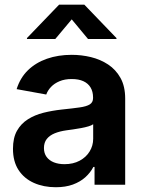

<svg xmlns="http://www.w3.org/2000/svg" viewBox="-20 -786 617 817"><path d="M217.3 10.7Q165.5 10.7 124 -7.8Q82.5 -26.4 58.8 -62.7Q35.2 -99.1 35.2 -152.8Q35.2 -199.2 52.2 -229.5Q69.3 -259.8 98.6 -278.3Q127.9 -296.9 165 -306.2Q202.1 -315.4 242.2 -319.8Q289.6 -324.7 318.8 -328.9Q348.1 -333 362.1 -341.8Q376 -350.6 376 -368.7V-371.1Q376 -396 365.5 -413.6Q355 -431.2 335 -440.4Q314.9 -449.7 285.2 -449.7Q255.4 -449.7 233.4 -440.4Q211.4 -431.2 197.3 -416.3Q183.1 -401.4 176.8 -383.8L50.8 -406.7Q65.9 -455.1 99.1 -487.3Q132.3 -519.5 179.9 -536.1Q227.5 -552.7 285.2 -552.7Q326.7 -552.7 366.9 -543Q407.2 -533.2 440.2 -511.5Q473.1 -489.7 492.9 -454.1Q512.7 -418.5 512.7 -366.2V0H382.3V-75.7H377.4Q364.7 -51.3 343 -31.7Q321.3 -12.2 290 -0.7Q258.8 10.7 217.3 10.7ZM254.4 -87.4Q291.5 -87.4 318.8 -102.1Q346.2 -116.7 361.3 -141.4Q376.5 -166 376.5 -195.3V-257.3Q370.1 -252.4 356.2 -248.3Q342.3 -244.1 325.2 -241Q308.1 -237.8 291.3 -235.4Q274.4 -232.9 262.2 -231.4Q234.4 -227.5 212.9 -218.8Q191.4 -210 179.2 -194.8Q167 -179.7 167 -155.8Q167 -133.8 178.2 -118.4Q189.5 -103 209.2 -95.2Q229 -87.4 254.4 -87.4ZM215.3 -620.1H94.7V-624L231.4 -766.1H338.9L475.6 -624V-620.1H354.5L285.2 -703.6Z"/></svg>

Font: Inter
Style: 650
Weight: 650
Designer: Rasmus Andersson
Foundry: rsms
Version: Version 4.001;git-66647c0bb